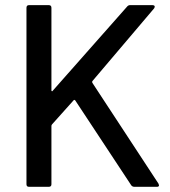

<svg xmlns="http://www.w3.org/2000/svg" viewBox="-20 -720 656 740"><path d="M168 0H91.8Q82 0 82 -9.8V-689.9Q82 -700.2 91.8 -700.2H168Q178.2 -700.2 178.2 -689.9V-371.1Q178.2 -368.7 180.4 -368.4Q182.6 -368.2 183.1 -370.1L469.2 -693.8Q474.1 -700.2 481 -700.2H567.9Q573.7 -700.2 575.7 -696.8Q577.6 -693.4 574.2 -688L335.9 -407.2Q334.5 -404.3 335.9 -400.9L590.8 -12.2Q592.8 -6.3 592.8 -5.9Q592.8 0 585 0H498Q490.2 0 485.8 -5.9L270 -333Q268.1 -335 267.1 -335Q265.1 -335 264.2 -334L180.2 -240.2Q179.7 -238.8 178.7 -237.3L178.2 -234.9V-9.8Q178.2 0 168 0Z"/></svg>

Font: Gruenseis Font Medium
Style: Regular
Weight: 500
Designer: Jeremy Tribby
Foundry: Tribby Type
Version: Version 1.408;Glyphs 3.1.2 (3151)